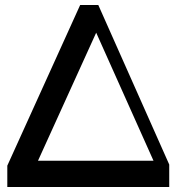

<svg xmlns="http://www.w3.org/2000/svg" viewBox="-20 -750 703 770"><path d="M9.3 0V-85.6L301.5 -730H374.2L658.7 -90.1V0ZM123.3 -85.4 88.1 -105.3H609.8L604.8 -84.8L351.1 -651.6H380.6Z"/></svg>

Font: Savate ExtraLight
Style: Regular
Weight: 200
Designer: Max Esnée
Foundry: Plomb Type
Version: Version 2.000